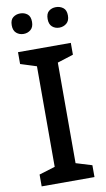

<svg xmlns="http://www.w3.org/2000/svg" viewBox="-100 -959 555 1006"><g transform="rotate(-10 178.0 -456.0)"><path d="M318 0H37V-63L122 -89V-624L37 -651V-714H318V-651L233 -624V-89L318 -63ZM29 -858Q29 -887 45 -899.5Q61 -912 83 -912Q105 -912 121 -899.5Q137 -887 137 -858Q137 -830 121 -816.5Q105 -803 83 -803Q61 -803 45 -816.5Q29 -830 29 -858ZM220 -858Q220 -887 235.5 -899.5Q251 -912 273 -912Q295 -912 311.5 -899.5Q328 -887 328 -858Q328 -830 311.5 -816.5Q295 -803 273 -803Q251 -803 235.5 -816.5Q220 -830 220 -858Z"/></g></svg>

Font: Noto Sans Adlam Unjoined Medium
Style: Regular
Weight: 500
Version: Version 3.001